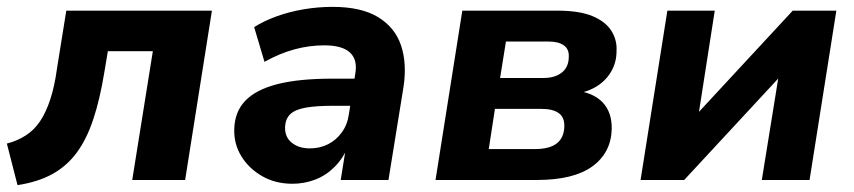

<svg xmlns="http://www.w3.org/2000/svg" viewBox="-24 -524 2485 559"><path d="M27 15 -4 -106Q27 -114 51.5 -130Q76 -146 93 -171.5Q110 -197 122.5 -235Q135 -273 142 -325L169 -493H593L515 0H361L421 -375H290L280 -315Q267 -235 247.5 -176.5Q228 -118 199 -79Q170 -40 128 -17Q86 6 27 15Z M827 11Q778 11 739.5 -11Q701 -33 679 -68.5Q657 -104 658 -147Q659 -198 690 -230.5Q721 -263 783.5 -279Q846 -295 943 -295H1021L1009 -216H945Q896 -216 865.5 -210.5Q835 -205 821 -191.5Q807 -178 806 -154Q805 -125 825.5 -108.5Q846 -92 878 -92Q907 -92 931 -104Q955 -116 971.5 -139Q988 -162 992 -193L1010 -307Q1018 -349 995.5 -370.5Q973 -392 920 -392Q877 -392 834 -380.5Q791 -369 746 -344L716 -445Q744 -463 781.5 -476.5Q819 -490 860.5 -497Q902 -504 944 -504Q1028 -504 1077 -474Q1126 -444 1143.5 -392Q1161 -340 1151 -272L1107 0H968L984 -100H991Q975 -63 950 -38Q925 -13 893.5 -1Q862 11 827 11Z M1244 0 1322 -493H1599Q1662 -493 1700 -477.5Q1738 -462 1755.5 -435Q1773 -408 1771 -375Q1771 -342 1755 -315Q1739 -288 1711.5 -271.5Q1684 -255 1646 -250L1648 -261Q1703 -255 1730.5 -226Q1758 -197 1757 -148Q1755 -79 1700.5 -39.5Q1646 0 1539 0ZM1399 -90H1533Q1576 -90 1597 -106.5Q1618 -123 1619 -155Q1620 -182 1603 -194.5Q1586 -207 1552 -207H1417ZM1432 -297H1559Q1592 -297 1612 -313Q1632 -329 1632 -359Q1633 -381 1617.5 -392Q1602 -403 1574 -403H1449Z M1841 0 1919 -493H2057L2006 -166H1981L2284 -493H2411L2333 0H2194L2247 -328H2272L1968 0Z"/></svg>

Font: Nunito Sans 11pt ExtraBold
Style: Italic
Weight: 800
Italic angle: -9°
Version: Version 3.101;gftools[0.9.27]